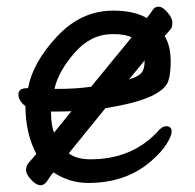

<svg xmlns="http://www.w3.org/2000/svg" viewBox="-20 -524 583 575"><path d="M154.8 -257.8Q207 -257.8 252.9 -264.2L374 -412.1Q356 -421.9 317.9 -421.9Q252 -421.9 203.4 -366Q154.8 -310.1 143.1 -257.8ZM142.1 -127 193.8 -190.9Q174.8 -189.9 132.8 -189.9Q132.8 -147 142.1 -127ZM101.1 30.8Q88.9 30.8 73.5 14.4Q58.1 -2 58.1 -13.9Q58.1 -25.9 64 -34.2L88.9 -63Q56.2 -125 56.2 -206.1Q35.2 -222.2 35.2 -241Q35.2 -259.8 60.1 -259.8H64Q78.1 -336.9 150.6 -414.6Q223.1 -492.2 318.8 -492.2Q382.8 -492.2 420.9 -469.2L419.9 -470.2Q434.1 -488.8 439 -496.3Q443.8 -503.9 456.1 -503.9Q466.8 -503.9 481.4 -487.1Q496.1 -470.2 496.1 -457Q496.1 -442.9 491.5 -437Q486.8 -431.2 473.1 -416Q491.2 -387.2 491.2 -339.8Q491.2 -305.2 484.9 -284.2Q469.2 -227.1 295.9 -200.2L186 -64.9Q209 -46.9 251 -46.9Q374 -46.9 451.2 -128.9Q464.8 -146 478 -146Q494.1 -146 494.1 -129.9Q494.1 -117.2 479 -93Q463.9 -68.8 433.1 -42Q357.9 23.9 244.1 23.9Q188 23.9 140.1 -7.8Q130.9 2 124 14.2Q113.8 30.8 101.1 30.8ZM413.1 -342.8 366.2 -286.1Q395 -294.9 403.8 -306.2Q413.1 -316.9 413.1 -340.8Z"/></svg>

Font: LXGW WenKai Screen
Style: Regular
Weight: 400
Designer: LXGW / Fontworks Inc.
Foundry: LXGW / Fontworks Inc.
Version: Version 1.510;January 18,2025